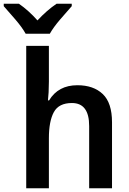

<svg xmlns="http://www.w3.org/2000/svg" viewBox="-66 -1005 689 1025"><path d="M195 -760H74V0H195V-267Q195 -358 221.5 -406.5Q248 -455 318 -455Q410 -455 410 -332V0H532V-352Q532 -456 482.5 -503Q433 -550 347 -550Q245 -550 196 -469H190Q192 -484 193.5 -512Q195 -540 195 -569ZM317 -985H236Q184 -950 134 -896Q87 -949 35 -985H-46V-972Q-20 -943 16 -901Q52 -859 71 -825H200Q219 -859 255.5 -901.5Q292 -944 317 -972Z"/></svg>

Font: Noto Sans Display Medium
Style: Regular
Weight: 500
Designer: Monotype Design Team
Foundry: Monotype Imaging Inc.
Version: Version 1.900